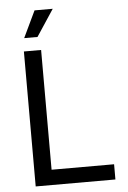

<svg xmlns="http://www.w3.org/2000/svg" viewBox="-62 -986 688 1031"><g transform="rotate(-5 282.5 -471.0)"><path d="M87.9 0V-727.5H180.7V-82H517.6V0ZM95.7 -798.8 164.1 -942.4H262.2L167.5 -798.8Z"/></g></svg>

Font: Inter Variable
Style: Regular
Weight: 400
Designer: Rasmus Andersson
Foundry: rsms
Version: Version 4.001;git-9221beed3